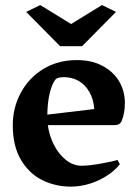

<svg xmlns="http://www.w3.org/2000/svg" viewBox="-20 -708 529 741"><path d="M461.9 -310.1Q461.9 -271.5 449.7 -241.7Q446.3 -233.4 439.7 -229.2Q433.1 -225.1 421.4 -225.1H164.6Q169.9 -184.6 188.5 -148.4Q207 -112.3 234.9 -90.3Q262.7 -68.4 294.9 -68.4Q324.2 -68.4 370.8 -76.9Q417.5 -85.4 433.6 -90.8L442.4 -74.2Q412.6 -36.6 360.4 -12.2Q308.1 12.2 252.4 12.2Q193.8 12.2 143.1 -12.9Q92.3 -38.1 60.8 -91.3Q29.3 -144.5 29.3 -224.6Q29.3 -292 60.1 -349.6Q90.8 -407.2 147.2 -441.7Q203.6 -476.1 277.3 -476.1Q333.5 -476.1 375.2 -454.1Q417 -432.1 439.5 -394.5Q461.9 -356.9 461.9 -310.1ZM343.8 -287.1Q340.8 -326.2 324.5 -354Q308.1 -381.8 283 -396Q257.8 -410.2 227.5 -410.2Q215.3 -410.2 206.8 -408.2Q198.2 -406.2 192.9 -399.9Q180.7 -383.3 172.1 -349.4Q163.6 -315.4 162.6 -265.6ZM373.5 -688.5 427.7 -662.1 296.9 -529.8H211.9L81.1 -662.1L135.3 -688.5L254.4 -615.2Z"/></svg>

Font: Vesper Libre
Style: Bold
Weight: 700
Designer: Robert Keller & Kimya Gandhi
Foundry: Mota Italic
Version: Version 1.058